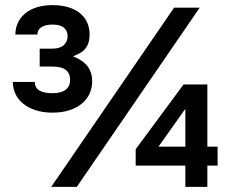

<svg xmlns="http://www.w3.org/2000/svg" viewBox="-20 -730 910 750"><path d="M180 0H280L760 -700H660ZM185 -290Q223 -290 251.5 -299.5Q280 -309 300 -325.5Q320 -342 330 -364.5Q340 -387 340 -412Q340 -433 334 -449Q328 -465 317.5 -476.5Q307 -488 293.5 -496Q280 -504 265 -510Q280 -516 292 -522.5Q304 -529 312.5 -539Q321 -549 325.5 -563Q330 -577 330 -596Q330 -620 321 -641Q312 -662 293.5 -677.5Q275 -693 248 -701.5Q221 -710 185 -710Q149 -710 122 -701Q95 -692 77 -676.5Q59 -661 49.5 -640Q40 -619 40 -595H126Q126 -614 142 -624Q158 -634 185 -634Q216 -634 230 -621.5Q244 -609 244 -589Q244 -567 229 -553.5Q214 -540 184 -540H135V-470H184Q221 -470 237.5 -456.5Q254 -443 254 -418Q254 -394 237 -380Q220 -366 185 -366Q150 -366 133 -377Q116 -388 116 -410H30Q30 -386 40 -364Q50 -342 70 -325.5Q90 -309 119 -299.5Q148 -290 185 -290ZM704 0H790V-83H830V-157H790V-400H697L510 -147V-83H704ZM599 -157 704 -305V-157Z"/></svg>

Font: Golos Text VF
Style: Regular
Weight: 400
Designer: A.Korolkova, Vitaly Kuzmin
Foundry: ParaType Ltd
Version: Version 2.005